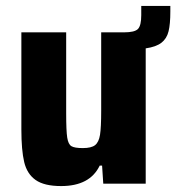

<svg xmlns="http://www.w3.org/2000/svg" viewBox="-20 -619 594 647"><path d="M554 -599V-580Q554 -538 548 -513.5Q542 -489 524 -475Q506 -461 471 -456V0H328L324 -61H316Q283 8 186 8Q129 8 100 -12.5Q71 -33 61.5 -73Q52 -113 52 -183V-510H203V-237Q203 -178 206.5 -155.5Q210 -133 220.5 -126.5Q231 -120 259 -120Q288 -120 300.5 -130Q313 -140 317 -164.5Q321 -189 321 -246V-510H398Q434 -510 445 -521.5Q456 -533 456 -568V-599Z"/></svg>

Font: Saira Semi Condensed
Style: Bold
Weight: 700
Width: 4
Designer: Hector Gatti with collaboration of the Omnibus-Type team
Foundry: Omnibus-Type
Version: Version 1.001; ttfautohint (v1.8)